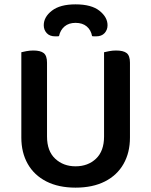

<svg xmlns="http://www.w3.org/2000/svg" viewBox="-20 -847 695 882"><path d="M327 15Q249 15 193 -13.5Q137 -42 107.5 -94Q78 -146 78 -215V-288H196V-220Q196 -153 233.5 -118Q271 -83 327 -83Q384 -83 421 -118Q458 -153 458 -220V-288H577V-215Q577 -146 547.5 -94Q518 -42 462 -13.5Q406 15 327 15ZM196 -253H78V-607Q85 -609 101 -612Q117 -615 133 -615Q166 -615 181 -603Q196 -591 196 -559ZM577 -252H458V-607Q466 -609 481.5 -612Q497 -615 513 -615Q547 -615 562 -603Q577 -591 577 -559ZM327 -742Q296 -742 276.5 -725.5Q257 -709 251 -681Q247 -680 243 -680Q239 -680 234 -680Q208 -680 194.5 -695Q181 -710 181 -731Q181 -769 218.5 -798Q256 -827 327 -827Q400 -827 437 -797.5Q474 -768 474 -731Q474 -710 460.5 -695Q447 -680 421 -680Q416 -680 411.5 -680Q407 -680 403 -681Q398 -709 378.5 -725.5Q359 -742 327 -742Z"/></svg>

Font: BalooTamma2SemiBold
Style: Regular
Weight: 600
Designer: Divya Kowshik, Shuchita Grover and Ek Type
Foundry: Ek Type
Version: Version 1.700